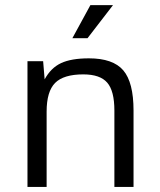

<svg xmlns="http://www.w3.org/2000/svg" viewBox="-20 -734 630 754"><path d="M87.9 0V-493.7H149.4L155.3 -422.4Q179.7 -467.3 219.7 -486.1Q259.8 -504.9 329.1 -504.9Q423.8 -504.9 464.1 -457.8Q504.4 -410.6 504.4 -299.8V0H429.2V-299.8Q429.2 -377 401.1 -409.4Q373 -441.9 307.1 -441.9Q229.5 -441.9 196.3 -408.2Q163.1 -374.5 163.1 -295.9V0ZM335 -713.9H423.8L323.7 -584H264.2Z"/></svg>

Font: Metrophobic
Style: Regular
Weight: 400
Designer: Vernon Adams
Foundry: Vernon Adams
Version: Version 3.200; ttfautohint (v1.8.4.7-5d5b);gftools[0.9.23]